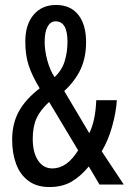

<svg xmlns="http://www.w3.org/2000/svg" viewBox="-20 -744 519 774"><path d="M206 -724Q264 -724 295.5 -684.5Q327 -645 327 -574Q327 -513 305.5 -466Q284 -419 239 -377L340 -207Q365 -258 368 -340H451Q448 -291 432 -234Q416 -177 390 -134L479 0H381L338 -73Q305 -33 268 -11.5Q231 10 179 10Q128 10 94.5 -15Q61 -40 45 -83Q29 -126 29 -181Q29 -245 55.5 -294Q82 -343 140 -388Q109 -439 95.5 -480.5Q82 -522 82 -577Q82 -645 115.5 -684.5Q149 -724 206 -724ZM204 -658Q184 -658 172 -637Q160 -616 160 -575Q160 -541 170.5 -501.5Q181 -462 200 -433Q229 -460 240.5 -496.5Q252 -533 252 -576Q252 -658 204 -658ZM178 -333Q142 -300 127 -266.5Q112 -233 112 -184Q112 -129 133.5 -97Q155 -65 191 -65Q250 -65 295 -138Z"/></svg>

Font: Noto Sans Lao ExtraCondensed
Style: Regular
Weight: 400
Width: 2
Designer: Monotype Design Team
Foundry: Monotype Imaging Inc.
Version: Version 2.004; ttfautohint (v1.8.4.7-5d5b)